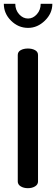

<svg xmlns="http://www.w3.org/2000/svg" viewBox="-27 -985 294 1005"><path d="M66 -35V-697Q66 -714 81.5 -722.5Q97 -731 119 -731Q141 -731 156.5 -722.5Q172 -714 172 -697V-35Q172 -19 156.5 -9.5Q141 0 119 0Q97 0 81.5 -9.5Q66 -19 66 -35ZM186 -965H247Q247 -915 208 -877Q169 -839 120 -839Q69 -839 31 -876.5Q-7 -914 -7 -965H53Q53 -933 73 -910.5Q93 -888 120 -888Q146 -888 166 -910.5Q186 -933 186 -965Z"/></svg>

Font: AkaAcidDosis
Style: SemiBold
Weight: 600
Designer: Edgar Tolentino, Pablo Impallari, Igino Marini, Cyberella
Foundry: Edgar Tolentino, Pablo Impallari, Igino Marini, Cyberella
Version: Version 1.007